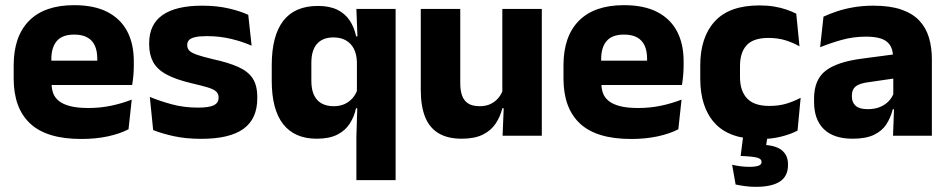

<svg xmlns="http://www.w3.org/2000/svg" viewBox="-20 -526 3675 744"><path d="M295 12.5Q161 12.5 97 -47.2Q33 -107 33 -221.5V-272.5Q33 -385.5 93 -445.8Q153 -506 267.5 -506Q344.5 -506 395.8 -479.8Q447 -453.5 472.8 -405Q498.5 -356.5 498.5 -288.5V-272Q498.5 -253 496.8 -233.2Q495 -213.5 492 -196.5H354Q356 -225.5 356.5 -251.2Q357 -277 357 -298Q357 -328.5 347.5 -349.2Q338 -370 318.2 -381Q298.5 -392 267.5 -392Q221.5 -392 200.2 -367.2Q179 -342.5 179 -297V-252L180 -235.5V-200.5Q180 -181.5 186.2 -164.5Q192.5 -147.5 208.2 -134.8Q224 -122 251.8 -114.8Q279.5 -107.5 322.5 -107.5Q368 -107.5 410 -116.2Q452 -125 490.5 -140L478 -25Q444 -7.5 397.5 2.5Q351 12.5 295 12.5ZM114 -196.5V-291H461V-196.5Z M759.5 12Q701 12 654 1.8Q607 -8.5 573.5 -22L560.5 -150.5Q599 -134.5 645.8 -121.8Q692.5 -109 747 -109Q790.5 -109 808.8 -118.2Q827 -127.5 827 -147V-149Q827 -162.5 817.8 -171.2Q808.5 -180 785.8 -187Q763 -194 722 -203.5Q660.5 -218 624.5 -237.8Q588.5 -257.5 573.2 -286.2Q558 -315 558 -354.5V-358.5Q558 -431.5 610 -467.8Q662 -504 763 -504Q820 -504 865.5 -493.5Q911 -483 942 -468.5L955 -349Q919 -365 874.8 -375.5Q830.5 -386 782 -386Q752.5 -386 735.8 -382Q719 -378 712.2 -370.5Q705.5 -363 705.5 -352V-350.5Q705.5 -338.5 713.5 -330Q721.5 -321.5 742.8 -314Q764 -306.5 804 -297Q866 -283.5 904 -266.2Q942 -249 959.5 -221.8Q977 -194.5 977 -149.5V-145Q977 -65.5 923.5 -26.8Q870 12 759.5 12Z M1207.5 11.5Q1121.5 11.5 1077.2 -45Q1033 -101.5 1033 -213V-273.5Q1033 -387 1077.5 -445Q1122 -503 1212 -503Q1256.5 -503 1286.5 -488.5Q1316.5 -474 1334.5 -447.5Q1352.5 -421 1360 -385H1401.5L1363 -286Q1362 -316.5 1351 -337.5Q1340 -358.5 1320 -369.8Q1300 -381 1272 -381Q1230.5 -381 1208.5 -356.2Q1186.5 -331.5 1186.5 -282.5V-213Q1186.5 -164 1208.8 -139.2Q1231 -114.5 1274 -114.5Q1297.5 -114.5 1315.8 -123Q1334 -131.5 1346.8 -146.5Q1359.5 -161.5 1365.5 -180.5L1402.5 -106.5H1359.5Q1352.5 -73.5 1335 -46.5Q1317.5 -19.5 1286.5 -4Q1255.5 11.5 1207.5 11.5ZM1361 172V5L1365 -127L1363 -150V-348.5L1365.5 -373L1361 -491.5H1513V172Z M1763.5 -491.5V-202.5Q1763.5 -175.5 1770.5 -155.8Q1777.5 -136 1794 -125.2Q1810.5 -114.5 1839 -114.5Q1863 -114.5 1880.8 -123Q1898.5 -131.5 1910.8 -146Q1923 -160.5 1929 -178L1952.5 -106.5H1926.5Q1918.5 -73.5 1900.2 -46.5Q1882 -19.5 1850.2 -4Q1818.5 11.5 1769 11.5Q1714.5 11.5 1679.2 -9.8Q1644 -31 1627.2 -73Q1610.5 -115 1610.5 -178V-491.5ZM2079.5 -491.5V0H1927.5L1932.5 -123L1926.5 -137V-491.5Z M2425.5 12.5Q2291.5 12.5 2227.5 -47.2Q2163.5 -107 2163.5 -221.5V-272.5Q2163.5 -385.5 2223.5 -445.8Q2283.5 -506 2398 -506Q2475 -506 2526.2 -479.8Q2577.5 -453.5 2603.2 -405Q2629 -356.5 2629 -288.5V-272Q2629 -253 2627.2 -233.2Q2625.5 -213.5 2622.5 -196.5H2484.5Q2486.5 -225.5 2487 -251.2Q2487.5 -277 2487.5 -298Q2487.5 -328.5 2478 -349.2Q2468.5 -370 2448.8 -381Q2429 -392 2398 -392Q2352 -392 2330.8 -367.2Q2309.5 -342.5 2309.5 -297V-252L2310.5 -235.5V-200.5Q2310.5 -181.5 2316.8 -164.5Q2323 -147.5 2338.8 -134.8Q2354.5 -122 2382.2 -114.8Q2410 -107.5 2453 -107.5Q2498.5 -107.5 2540.5 -116.2Q2582.5 -125 2621 -140L2608.5 -25Q2574.5 -7.5 2528 2.5Q2481.5 12.5 2425.5 12.5ZM2244.5 -196.5V-291H2591.5V-196.5Z M2923.5 13Q2806.5 13 2750 -48.5Q2693.5 -110 2693.5 -221.5V-272.5Q2693.5 -382 2750 -443.5Q2806.5 -505 2923 -505Q2953 -505 2979 -500.8Q3005 -496.5 3027 -489Q3049 -481.5 3065.5 -473L3078 -346.5Q3053.5 -360.5 3024 -369.8Q2994.5 -379 2957.5 -379Q2899.5 -379 2873.5 -351Q2847.5 -323 2847.5 -270V-227.5Q2847.5 -173.5 2875 -144.5Q2902.5 -115.5 2961 -115.5Q2997.5 -115.5 3026.8 -124.2Q3056 -133 3082.5 -147L3070.5 -20Q3044.5 -6 3006.5 3.5Q2968.5 13 2923.5 13ZM2957 -16 2944 68 2885.5 36Q2896.5 35.5 2907 35.2Q2917.5 35 2928 35Q2982.5 35.5 3008 55Q3033.5 74.5 3033.5 110.5V113.5Q3033.5 157 3002 177.5Q2970.5 198 2909 198Q2887 198 2866.8 195.2Q2846.5 192.5 2830.5 189L2817 112.5Q2832 116 2849 118.2Q2866 120.5 2882.5 120.5Q2907 120.5 2919 116.2Q2931 112 2931 102V101Q2931 90 2915.2 85.2Q2899.5 80.5 2854 78.5Q2852 78.5 2851 78.5Q2850 78.5 2850 78.5L2862 -16Z M3440.5 0 3445 -123 3441.5 -130.5V-284L3440.5 -304Q3440.5 -345 3416.5 -364.5Q3392.5 -384 3336 -384Q3286.5 -384 3242 -371.5Q3197.5 -359 3158 -343L3171 -461.5Q3194.5 -472.5 3223.8 -482.2Q3253 -492 3288.5 -498Q3324 -504 3364.5 -504Q3429 -504 3472.5 -489Q3516 -474 3542 -446.5Q3568 -419 3579.5 -380.8Q3591 -342.5 3591 -296.5V0ZM3284 11.5Q3210.5 11.5 3172.5 -25.5Q3134.5 -62.5 3134.5 -131V-144.5Q3134.5 -217 3179.2 -251.8Q3224 -286.5 3321.5 -299L3453.5 -316.5L3462.5 -224.5L3345.5 -207.5Q3310 -203 3295.5 -191Q3281 -179 3281 -155.5V-152Q3281 -129.5 3295.5 -116.2Q3310 -103 3342 -103Q3370 -103 3390.2 -111.5Q3410.5 -120 3423.5 -133.8Q3436.5 -147.5 3443 -164.5L3464.5 -102.5H3439.5Q3431.5 -70.5 3414.8 -44.5Q3398 -18.5 3366.5 -3.5Q3335 11.5 3284 11.5Z"/></svg>

Font: Anek Gujarati Medium
Style: Bold
Weight: 700
Version: Version 1.003